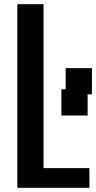

<svg xmlns="http://www.w3.org/2000/svg" viewBox="-20 -895 458 915"><path d="M62.5 0V-875H187.5V-93.8H406.2V0ZM272.5 -344.7V-469.7H293V-570.3H418V-445.3H397.5V-344.7Z"/></svg>

Font: Oswald-Regular
Style: Regular
Weight: 400
Designer: vernon adams
Foundry: vernon adams
Version: Version 2.002; ttfautohint (v0.92.18-e454-dirty) -l 8 -r 50 